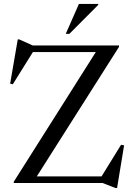

<svg xmlns="http://www.w3.org/2000/svg" viewBox="-20 -938 684 984"><path d="M590 -705V-698L158.5 -18L140 -34H500.5L600.5 -196L616 -193L580 25.5H571.5L506 0H50.5V-6.5L482 -688.5L540.5 -671H148.5L45.5 -506L32 -509.5L71 -736H78.5L148 -705ZM317 -764.5 384.5 -918H483.5V-913L335.5 -764.5Z"/></svg>

Font: Newsreader 60pt
Style: Regular
Weight: 400
Designer: Hugues Gentile
Foundry: Production Type
Version: Version 1.003